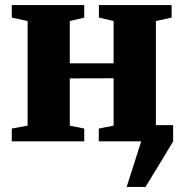

<svg xmlns="http://www.w3.org/2000/svg" viewBox="-20 -558 724 758"><path d="M480 180 537.5 0V-64H663.5V0Q645.5 30.5 625.2 64Q605 97.5 586.2 127.8Q567.5 158 554.5 180ZM26.5 0V-50.5L89 -62V-475L26.5 -488.5V-538H312.5V-488.5L255.5 -475V-308H428.5V-475L370.5 -488.5V-538H657.5V-488.5L595.5 -475V-62L657.5 -50.5V0H370V-50.5L428.5 -62V-249L255.5 -248.5V-62L312.5 -50.5V0Z"/></svg>

Font: Merriweather 60pt Black
Style: Regular
Weight: 900
Version: Version 2.100